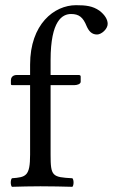

<svg xmlns="http://www.w3.org/2000/svg" viewBox="-20 -718 435 740"><path d="M175 -122V-390H268C277 -390 291 -394 291 -403V-423C291 -427 288 -429 283 -429H175V-486C175 -640 221 -664 254 -664C284 -664 300 -652 314 -617C322 -599 333 -585 354 -585C371 -585 395 -606 395 -626C395 -643 384 -661 363 -677C337 -695 311 -698 273 -698C189 -698 96 -625 96 -469V-429H45C27 -429 22 -417 22 -409V-396C22 -391 23 -390 27 -390H96V-122C96 -39 80 -35 26 -31C20 -25 20 -4 26 2C61 1 96 0 136 0C176 0 224 1 259 2C265 -4 265 -25 259 -31C181 -35 175 -39 175 -122Z"/></svg>

Font: Libertinus Serif
Style: Regular
Weight: 400
Designer: Philipp H. Poll, Khaled Hosny
Foundry: Caleb Maclennan
Version: Version 7.050;RELEASE